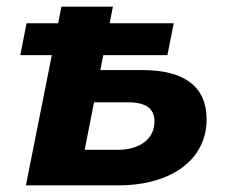

<svg xmlns="http://www.w3.org/2000/svg" viewBox="-20 -558 678 578"><path d="M410 -347H282L291 -392H484L503 -488H310L320 -538H165L155 -488H60L41 -392H136L58 0H336C497 0 602 -78 602 -199C602 -296 536 -347 410 -347ZM334 -107H235L263 -250H365C420 -250 445 -231 445 -192C445 -140 401 -107 334 -107Z"/></svg>

Font: AWKNG-Font
Style: Bold Italic
Weight: 700
Italic angle: -11.3°
Designer: Awakening Church
Foundry: Awakening Church
Version: Version 1.700;PS 001.700;hotconv 1.0.88;makeotf.lib2.5.64775